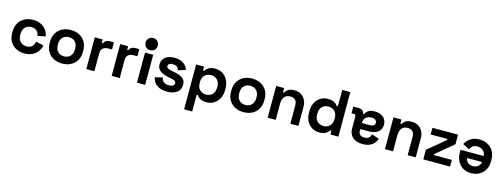

<svg xmlns="http://www.w3.org/2000/svg" viewBox="-14 -1703 7603 2896"><g transform="rotate(15 3787.5 -255.0)"><path d="M46 -241V-255Q46 -336 80 -393Q114 -450 172.5 -480Q231 -510 303 -510Q374 -510 425 -485Q476 -460 507.5 -416.5Q539 -373 549 -318L427 -292Q423 -322 409 -346Q395 -370 369.5 -384Q344 -398 306 -398Q268 -398 237.5 -381.5Q207 -365 189.5 -332.5Q172 -300 172 -253V-243Q172 -196 189.5 -163.5Q207 -131 237.5 -114.5Q268 -98 306 -98Q363 -98 392.5 -127.5Q422 -157 430 -205L552 -176Q539 -123 507.5 -79.5Q476 -36 425 -11Q374 14 303 14Q231 14 172.5 -16Q114 -46 80 -103Q46 -160 46 -241Z M632 -240V-256Q632 -336 666 -393Q700 -450 759 -480Q818 -510 892 -510Q966 -510 1025 -480Q1084 -450 1118 -393Q1152 -336 1152 -256V-240Q1152 -160 1118 -103Q1084 -46 1025 -16Q966 14 892 14Q818 14 759 -16Q700 -46 666 -103Q632 -160 632 -240ZM1026 -243V-253Q1026 -323 988.5 -360.5Q951 -398 892 -398Q834 -398 796 -360.5Q758 -323 758 -253V-243Q758 -173 796 -135.5Q834 -98 892 -98Q950 -98 988 -135.5Q1026 -173 1026 -243Z M1268 0V-496H1392V-440H1410Q1421 -470 1446.5 -484Q1472 -498 1506 -498H1566V-386H1504Q1456 -386 1425 -360.5Q1394 -335 1394 -282V0Z M1664 0V-496H1788V-440H1806Q1817 -470 1842.5 -484Q1868 -498 1902 -498H1962V-386H1900Q1852 -386 1821 -360.5Q1790 -335 1790 -282V0Z M2187 -470V0H2059V-470ZM2218 -618.8Q2218 -577 2190.5 -550.5Q2163 -524 2122.5 -524Q2082 -524 2055 -550.7Q2028 -577.5 2028 -619.2Q2028 -661 2055 -687.5Q2082 -714 2122.5 -714Q2163 -714 2190.5 -687.3Q2218 -660.5 2218 -618.8Z M2298 -148 2414 -178Q2421 -143 2437.5 -123Q2454 -103 2478.5 -94.5Q2503 -86 2532 -86Q2576 -86 2597 -101.5Q2618 -117 2618 -140Q2618 -163 2598 -175.5Q2578 -188 2534 -196L2506 -201Q2454 -211 2411 -228.5Q2368 -246 2342 -277Q2316 -308 2316 -357Q2316 -431 2370 -470.5Q2424 -510 2512 -510Q2595 -510 2650 -473Q2705 -436 2722 -376L2605 -340Q2597 -378 2572.5 -394Q2548 -410 2512 -410Q2476 -410 2457 -397.5Q2438 -385 2438 -363Q2438 -339 2458 -327.5Q2478 -316 2512 -310L2540 -305Q2596 -295 2641.5 -278.5Q2687 -262 2713.5 -231.5Q2740 -201 2740 -149Q2740 -71 2683.5 -28.5Q2627 14 2532 14Q2435 14 2373 -28Q2311 -70 2298 -148Z M3372 -256V-240Q3372 -159 3341 -102Q3310 -45 3259 -15.5Q3208 14 3148 14Q3103 14 3072.5 3.5Q3042 -7 3023 -23Q3004 -39 2994 -57H2976V204H2850V-496H2974V-436H2992Q3009 -464 3044.5 -487Q3080 -510 3148 -510Q3207 -510 3258.5 -480.5Q3310 -451 3341 -394Q3372 -337 3372 -256ZM2974 -253V-243Q2974 -171 3012.5 -133.5Q3051 -96 3110 -96Q3168 -96 3207 -133.5Q3246 -171 3246 -243V-253Q3246 -325 3207 -362.5Q3168 -400 3110 -400Q3052 -400 3013 -362.5Q2974 -325 2974 -253Z M3464 -240V-256Q3464 -336 3498 -393Q3532 -450 3591 -480Q3650 -510 3724 -510Q3798 -510 3857 -480Q3916 -450 3950 -393Q3984 -336 3984 -256V-240Q3984 -160 3950 -103Q3916 -46 3857 -16Q3798 14 3724 14Q3650 14 3591 -16Q3532 -46 3498 -103Q3464 -160 3464 -240ZM3858 -243V-253Q3858 -323 3820.5 -360.5Q3783 -398 3724 -398Q3666 -398 3628 -360.5Q3590 -323 3590 -253V-243Q3590 -173 3628 -135.5Q3666 -98 3724 -98Q3782 -98 3820 -135.5Q3858 -173 3858 -243Z M4100 0V-496H4224V-431H4242Q4254 -457 4287 -480.5Q4320 -504 4387 -504Q4445 -504 4488.5 -477.5Q4532 -451 4556 -404.5Q4580 -358 4580 -296V0H4454V-286Q4454 -342 4426.5 -370Q4399 -398 4348 -398Q4290 -398 4258 -359.5Q4226 -321 4226 -252V0Z M5204 -696V0H5080V-60H5062Q5045 -31 5009 -8.5Q4973 14 4906 14Q4846 14 4795 -15.5Q4744 -45 4713 -102Q4682 -159 4682 -240V-256Q4682 -337 4713 -394Q4744 -451 4795 -480.5Q4846 -510 4906 -510Q4951 -510 4981.5 -499.5Q5012 -489 5030.5 -472.5Q5049 -456 5060 -439H5078V-696ZM4808 -253V-243Q4808 -171 4847 -133.5Q4886 -96 4944 -96Q5002 -96 5041 -133.5Q5080 -171 5080 -243V-253Q5080 -325 5041 -362.5Q5002 -400 4944 -400Q4885 -400 4846.5 -362.5Q4808 -325 4808 -253Z M5822 -351Q5822 -300 5797.5 -265.5Q5773 -231 5729.5 -213.5Q5686 -196 5630 -196H5494V-168Q5494 -133 5516 -110.5Q5538 -88 5586 -88Q5633 -88 5656 -109.5Q5679 -131 5686 -165L5802 -126Q5790 -88 5763.5 -56.5Q5737 -25 5692.5 -5.5Q5648 14 5584 14Q5486 14 5429 -35Q5372 -84 5372 -177V-362Q5372 -392 5344 -392H5304V-496H5388Q5425 -496 5449 -478Q5473 -460 5473 -430V-429H5492Q5496 -441 5510 -460.5Q5524 -480 5554 -495Q5584 -510 5636 -510Q5689 -510 5731 -491.5Q5773 -473 5797.5 -437.5Q5822 -402 5822 -351ZM5494 -300V-290H5621Q5656 -290 5676 -305Q5696 -320 5696 -347Q5696 -374 5675 -391Q5654 -408 5614 -408Q5561 -408 5527.5 -378.5Q5494 -349 5494 -300Z M5932 0V-496H6056V-431H6074Q6086 -457 6119 -480.5Q6152 -504 6219 -504Q6277 -504 6320.5 -477.5Q6364 -451 6388 -404.5Q6412 -358 6412 -296V0H6286V-286Q6286 -342 6258.5 -370Q6231 -398 6180 -398Q6122 -398 6090 -359.5Q6058 -321 6058 -252V0Z M6530 0V-150L6802 -376V-392H6540V-496H6940V-346L6668 -120V-104H6948V0Z M7525 -254V-242Q7525 -164 7494 -106.5Q7463 -49 7407 -17.5Q7351 14 7277 14Q7204 14 7150 -18.5Q7096 -51 7066 -108.5Q7036 -166 7036 -242V-285H7397Q7395 -336 7359 -368Q7323 -400 7271 -400Q7218 -400 7193 -377Q7168 -354 7155 -326L7052 -380Q7066 -406 7092.5 -436.5Q7119 -467 7163 -488.5Q7207 -510 7275 -510Q7349 -510 7405.5 -478.5Q7462 -447 7493.5 -389.5Q7525 -332 7525 -254ZM7164 -191Q7168 -148 7198.5 -122Q7229 -96 7278 -96Q7329 -96 7359 -122Q7389 -148 7396 -191Z"/></g></svg>

Font: Space 7353
Style: Regular
Weight: 400
Designer: Christine Claussen + Ruben Lyon  (Space 7353)
Version: Version 1.000;FEAKit 1.0